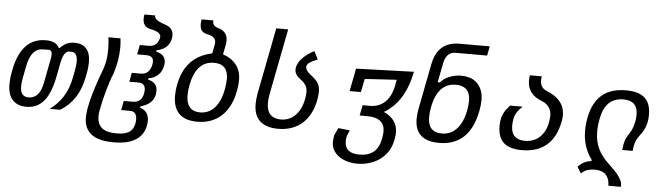

<svg xmlns="http://www.w3.org/2000/svg" viewBox="-55 -991 4925 1427"><g transform="rotate(5 2408.0 -277.0)"><path d="M156.2 0Q89.8 0 53.2 -39.3Q16.6 -78.6 16.6 -156.7Q16.6 -177.2 19 -202.4Q21.5 -227.5 26.9 -253.4L29.8 -268.1Q53.2 -386.2 110.4 -445.8Q167.5 -505.4 258.3 -505.4Q296.4 -505.4 320.6 -494.1Q344.7 -482.9 358.4 -457H365.2Q390.6 -483.4 415.5 -494.4Q440.4 -505.4 472.2 -505.4Q529.8 -505.4 560.3 -471.7Q590.8 -438 590.8 -369.6Q590.8 -351.6 588.6 -330.3Q586.4 -309.1 581.5 -285.2L575.2 -252.4Q542 -81.5 409.2 0H330.1Q389.6 -42.5 427.5 -102.1Q465.3 -161.6 481 -242.2L492.2 -299.3Q496.1 -319.8 498 -336.7Q500 -353.5 500 -367.7Q500 -436.5 454.1 -436.5H438Q397.9 -436.5 380.4 -347.7L359.4 -240.2Q347.2 -178.2 328.9 -133.1Q310.5 -87.9 285.4 -58.3Q260.3 -28.8 228 -14.4Q195.8 0 156.2 0ZM167 -70.8Q206.5 -70.8 232.9 -99.4Q259.3 -127.9 271 -189.5L305.2 -365.7Q309.6 -386.7 309.6 -401.9Q309.6 -436.5 285.6 -436.5L243.2 -436H242.7Q155.3 -436 129.4 -303.2L111.3 -210.9Q104.5 -175.3 104.5 -147.5Q104.5 -70.8 167 -70.8Z M824.7 206.5Q712.9 206.5 658.4 164.3Q604 122.1 604 41Q604 13.7 609.9 -23.9Q614.3 -50.8 621.3 -80.1Q628.4 -109.4 637 -138.4Q645.5 -167.5 654.3 -194.6Q663.1 -221.7 670.7 -243.7Q678.2 -265.6 684.1 -280.8Q689.9 -295.9 691.9 -301.3Q699.2 -320.3 705.3 -339.1Q711.4 -357.9 715.8 -378.9Q720.2 -399.9 722.7 -424.3Q725.1 -448.7 725.1 -478Q725.1 -500 723.6 -522.2Q722.2 -544.4 718.8 -567.9H809.1Q813.5 -534.2 813.5 -499.5Q813.5 -403.8 780.3 -301.3Q768.6 -274.4 756.8 -238.8Q745.1 -203.1 734.6 -165.3Q724.1 -127.4 715.6 -90.3Q707 -53.2 701.7 -23.9Q699.2 -11.7 698 -1Q696.8 9.8 696.8 22Q696.8 82.5 732.4 110.6Q768.1 138.7 840.8 138.7Q871.6 138.7 894.5 133.8Q917.5 128.9 933.3 119.1Q949.2 109.4 958.7 94.7Q968.3 80.1 973.1 60.5Q977.5 41.5 977.5 23.9Q977.5 -37.1 927.2 -37.1H860.8L874 -106.4H940.4Q972.2 -106.4 992.2 -122.8Q1012.2 -139.2 1019 -172.4Q1022 -187.5 1022 -200.7Q1022 -252.4 969.7 -252.4H902.3L915.5 -319.8H982.9Q1016.6 -319.8 1036.1 -339.6Q1055.7 -359.4 1062.5 -396Q1063.5 -401.4 1064 -406.2Q1064.5 -411.1 1064.5 -415Q1064.5 -437.5 1051.3 -448.7Q1038.1 -460 1010.3 -460H942.9L956.5 -530.8H1022.9Q1088.4 -530.8 1102.1 -600.1Q1102.5 -602.1 1102.5 -606Q1102.5 -641.6 1022 -656.2Q967.8 -669.4 967.8 -728.5Q967.8 -742.7 970.7 -759.8H1051.8Q1051.3 -758.3 1051.3 -754.9Q1051.3 -744.6 1058.1 -736.3Q1064.9 -728 1076.2 -721.4Q1087.4 -714.8 1102.1 -709Q1116.7 -703.1 1132.3 -697.8Q1140.6 -694.8 1150.9 -690.2Q1161.1 -685.5 1170.4 -677Q1179.7 -668.5 1185.8 -655.3Q1191.9 -642.1 1191.9 -622.1Q1191.9 -617.7 1191.4 -612.1Q1190.9 -606.4 1189.9 -600.1Q1183.1 -562 1156.2 -536.6Q1129.4 -511.2 1083.5 -502.9L1081.5 -493.2Q1119.6 -483.9 1136 -464.8Q1152.3 -445.8 1152.3 -417.5Q1152.3 -413.1 1151.9 -407.5Q1151.4 -401.9 1150.4 -396Q1142.1 -350.1 1113.3 -323.2Q1084.5 -296.4 1042 -290L1040 -280.3Q1109.4 -265.1 1109.4 -200.7Q1109.4 -193.8 1108.6 -187Q1107.9 -180.2 1106.9 -172.4Q1091.3 -101.1 1001 -77.6L999 -67.9Q1032.7 -56.2 1048.8 -33Q1064.9 -9.8 1064.9 25.4Q1064.9 33.2 1064.2 42Q1063.5 50.8 1061.5 60.5Q1047.9 132.3 989 169.4Q930.2 206.5 824.7 206.5Z M1431.2 0Q1342.3 0 1296.1 -44.4Q1250 -88.9 1250 -178.7Q1250 -198.2 1252.2 -220Q1254.4 -241.7 1259.3 -266.1Q1300.8 -474.6 1498 -515.6L1511.2 -583Q1512.7 -590.8 1512.7 -597.7Q1512.7 -613.8 1505.9 -624Q1499 -634.3 1488.8 -640.6Q1478.5 -647 1466.8 -650.1Q1455.1 -653.3 1445.8 -655.3Q1421.4 -660.6 1407.7 -676.5Q1394 -692.4 1394 -726.1Q1394 -733.4 1394.8 -742.2Q1395.5 -751 1397.5 -760.7H1485.8Q1485.4 -758.3 1485.1 -755.6Q1484.9 -752.9 1484.9 -750Q1484.9 -715.8 1536.6 -704.1Q1565.4 -692.9 1580.6 -672.6Q1595.7 -652.3 1595.7 -619.1Q1595.7 -611.8 1595 -603.3Q1594.2 -594.7 1592.3 -585.9L1578.6 -515.6Q1645 -493.2 1679.4 -447.5Q1713.9 -401.9 1713.9 -335.9Q1713.9 -320.8 1712.2 -302Q1710.4 -283.2 1707.5 -265.6Q1696.8 -200.2 1672.9 -150.6Q1648.9 -101.1 1613.5 -67.6Q1578.1 -34.2 1532 -17.1Q1485.8 0 1431.2 0ZM1445.3 -70.8Q1511.2 -70.8 1555.7 -120.8Q1600.1 -170.9 1616.2 -266.1Q1619.6 -285.2 1621.3 -304.4Q1623 -323.7 1623 -337.9Q1623 -391.1 1596.9 -419.2Q1570.8 -447.3 1518.1 -447.3Q1451.2 -447.3 1409.4 -401.9Q1367.7 -356.4 1350.6 -268.6Q1346.7 -247.6 1344.5 -227.5Q1342.3 -207.5 1342.3 -190.4Q1342.3 -130.9 1368.7 -100.8Q1395 -70.8 1445.3 -70.8Z M2034.2 0Q1945.8 0 1898.9 -42.2Q1852.1 -84.5 1852.1 -168.9Q1852.1 -187.5 1854.2 -208.7Q1856.4 -230 1860.4 -251.5L1956.1 -742.7H2044.9L1949.2 -251.5Q1945.8 -233.9 1944.1 -216.6Q1942.4 -199.2 1942.4 -185.1Q1942.4 -127.4 1970.2 -99.1Q1998 -70.8 2048.3 -70.8Q2083 -70.8 2111.6 -84Q2140.1 -97.2 2161.6 -120.8Q2183.1 -144.5 2197.3 -177.7Q2211.4 -210.9 2217.3 -251.5Q2218.8 -261.2 2219.7 -272.2Q2220.7 -283.2 2220.7 -291.5Q2220.7 -321.8 2207.3 -342Q2193.8 -362.3 2172.9 -377.9Q2166 -382.8 2157.7 -389.4Q2149.4 -396 2142.1 -404.8Q2134.8 -413.6 2129.9 -425Q2125 -436.5 2125 -451.2Q2125 -458.5 2126.5 -465.8Q2140.6 -538.6 2252.9 -599.1L2283.7 -538.6Q2209 -511.7 2203.1 -482.4Q2202.6 -480.5 2202.6 -476.6Q2202.6 -465.3 2208.5 -455.3Q2214.4 -445.3 2222.9 -436.5Q2231.4 -427.7 2241 -420.4Q2250.5 -413.1 2257.8 -407.2Q2270 -397.5 2280 -387Q2290 -376.5 2297.4 -364Q2304.7 -351.6 2308.6 -336.2Q2312.5 -320.8 2312.5 -301.3Q2312.5 -289.6 2311.3 -276.4Q2310.1 -263.2 2308.1 -251.5Q2298.8 -192.4 2276.1 -145.8Q2253.4 -99.1 2218.8 -66.7Q2184.1 -34.2 2137.5 -17.1Q2090.8 0 2034.2 0Z M2652.8 138.2Q2718.3 138.2 2757.8 106.4Q2797.4 74.7 2809.6 9.8L2812.5 -5.9Q2816.9 -28.3 2816.9 -47.4Q2816.9 -151.4 2686.5 -151.4H2629.9L2645 -229.5H2700.7Q2737.3 -229.5 2766.4 -241.9Q2795.4 -254.4 2817.1 -277.1Q2838.9 -299.8 2853.3 -332Q2867.7 -364.3 2874.5 -403.8L2880.9 -439.9L2643.6 -425.3L2624 -325.7H2539.6L2572.8 -496.1L3003.4 -510.3Q2959.5 -283.2 2807.1 -193.4Q2909.7 -147 2909.7 -48.8Q2909.7 -28.3 2905.3 -5.9L2902.3 9.8Q2892.6 61 2866.7 98.1Q2840.8 135.3 2805.2 159.4Q2769.5 183.6 2727.5 195.3Q2685.5 207 2644 207Q2606 207 2570.6 197.5Q2535.2 188 2508.1 169.4Q2481 150.9 2464.8 124Q2448.7 97.2 2448.7 62Q2448.7 51.8 2450.2 38.1Q2451.7 24.4 2454.6 9.8L2480 -44.4L2566.4 -34.7L2547.4 9.8Q2545.4 20 2544.4 29.5Q2543.5 39.1 2543.5 48.3Q2543.5 138.2 2652.8 138.2Z M3234.4 0Q3145 0 3099.4 -40.8Q3053.7 -81.5 3053.7 -164.1Q3053.7 -180.7 3055.7 -199.5Q3057.6 -218.3 3061.5 -239.3L3127.4 -578.1Q3160.6 -747.6 3322.8 -747.6H3548.3L3534.7 -677.7H3299.3Q3231 -677.7 3213.9 -591.8L3186 -448.2H3203.1Q3212.9 -461.9 3229.2 -473.6Q3245.6 -485.4 3266.1 -493.9Q3286.6 -502.4 3310.1 -507.3Q3333.5 -512.2 3357.9 -512.2Q3388.7 -512.2 3418.2 -503.4Q3447.8 -494.6 3470.9 -474.4Q3494.1 -454.1 3508.1 -421.6Q3522 -389.2 3522 -342.3Q3522 -309.6 3514.2 -267.6Q3489.3 -133.3 3419.2 -66.7Q3349.1 0 3234.4 0ZM3250.5 -71.3Q3282.7 -71.3 3310.8 -83.7Q3338.9 -96.2 3361.3 -120.8Q3383.8 -145.5 3399.7 -181.9Q3415.5 -218.3 3423.8 -266.1Q3426.8 -283.7 3428.5 -301.5Q3430.2 -319.3 3430.2 -333Q3430.2 -385.7 3403.1 -413.6Q3376 -441.4 3322.8 -441.4Q3187 -441.4 3152.3 -256.3Q3145 -216.8 3145 -186Q3145 -71.3 3249 -71.3Z M3853 0Q3761.2 0 3716.8 -40Q3672.4 -80.1 3672.4 -165Q3672.4 -196.8 3678 -220.2Q3683.6 -243.7 3692.9 -261.7Q3702.1 -279.8 3713.9 -294.2Q3725.6 -308.6 3737.8 -322.3H3830.6Q3816.4 -308.6 3806.4 -297.1Q3796.4 -285.6 3789.6 -274.7Q3782.7 -263.7 3778.3 -253.2Q3773.9 -242.7 3771.5 -231Q3769 -219.7 3767.3 -203.9Q3765.6 -188 3765.6 -174.8Q3765.6 -123.5 3792.2 -97.2Q3818.8 -70.8 3870.1 -70.8Q3901.9 -70.8 3929.9 -81.3Q3958 -91.8 3980 -112.5Q4002 -133.3 4017.1 -163.8Q4032.2 -194.3 4038.1 -234.4Q4039.6 -244.1 4040.5 -255.9Q4041.5 -267.6 4041.5 -275.9Q4041.5 -309.6 4023.7 -335.4Q4005.9 -361.3 3972.7 -375Q3860.8 -416.5 3860.8 -518.6Q3860.8 -537.1 3864.7 -559.6H3953.1Q3950.2 -543.5 3950.2 -529.3Q3950.2 -476.1 3995.1 -456.1Q4134.3 -402.3 4134.3 -284.7Q4134.3 -273.9 4133.3 -263.9Q4132.3 -253.9 4129.9 -241.7Q4107.9 -120.1 4037.8 -60.1Q3967.8 0 3853 0Z M4516.6 207.5Q4516.1 171.4 4505.1 149.7Q4494.1 127.9 4477.8 116.2Q4461.4 104.5 4441.9 100.8Q4422.4 97.2 4404.8 97.2Q4376 97.2 4352.8 104.5Q4329.6 111.8 4304.7 133.8L4276.4 87.4Q4314.5 43.5 4371.1 36.6L4378.9 29.8Q4308.6 -62.5 4308.6 -186.5Q4308.6 -211.4 4311.3 -237.1Q4314 -262.7 4318.8 -286.1Q4341.3 -397.9 4407 -454.1Q4472.7 -510.3 4586.4 -510.3Q4682.1 -510.3 4726.8 -469.5Q4771.5 -428.7 4771.5 -343.3Q4771.5 -311 4765.9 -286.4Q4760.3 -261.7 4752.2 -242.9Q4744.1 -224.1 4734.6 -210.7Q4725.1 -197.3 4717.3 -187Q4708 -174.8 4700.7 -162.6Q4693.4 -150.4 4688 -136.2Q4682.6 -122.1 4679.2 -105Q4675.8 -87.9 4674.3 -66.4L4596.7 -65.9Q4598.6 -90.8 4601.8 -108.2Q4605 -125.5 4609.4 -138.7Q4613.8 -151.9 4619.6 -162.1Q4625.5 -172.4 4632.3 -183.6Q4638.7 -193.8 4644.8 -203.4Q4650.9 -212.9 4656 -224.1Q4661.1 -235.4 4665.5 -249Q4669.9 -262.7 4673.8 -281.7Q4679.7 -311.5 4679.7 -336.9Q4679.7 -441.4 4572.3 -441.4Q4505.4 -441.4 4465.1 -402.8Q4424.8 -364.3 4408.7 -283.7Q4404.3 -261.7 4401.6 -236.6Q4398.9 -211.4 4398.9 -187Q4398.9 -148.9 4406 -117.2Q4413.1 -85.4 4426.5 -57.4Q4439.9 -29.3 4459.7 -4.2Q4479.5 21 4504.9 44.9Q4523.9 63.5 4543 82.3Q4562 101.1 4576.9 120.1Q4591.8 139.2 4601.1 158.2Q4610.4 177.2 4610.4 196.3Q4610.4 200.2 4610.1 202.6Q4609.9 205.1 4609.4 207.5H4516.6Z"/></g></svg>

Font: Hack
Style: Italic
Weight: 400
Italic angle: -11°
Monospace: yes
Designer: Christopher Simpkins
Foundry: Christopher Simpkins
Version: Version 2.019; ttfautohint (v1.4.1) -l 4 -r 80 -G 350 -x 0 -